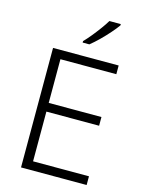

<svg xmlns="http://www.w3.org/2000/svg" viewBox="-138 -1028 829 1108"><g transform="rotate(15 276.5 -474.0)"><path d="M492 0H100V-714H492V-662H158V-401H473V-349H158V-52H492ZM442 -940Q427 -919 402.5 -891Q378 -863 350 -835.5Q322 -808 297 -788H257V-797Q276 -816 298 -843Q320 -870 340.5 -898Q361 -926 374 -948H442Z"/></g></svg>

Font: Noto Sans Canadian Aboriginal Light
Style: Regular
Weight: 300
Designer: Monotype Design Team, Typotheque's Kevin King
Foundry: Monotype Imaging Inc.
Version: Version 2.004; ttfautohint (v1.8.4.7-5d5b)